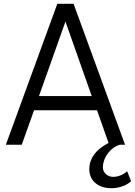

<svg xmlns="http://www.w3.org/2000/svg" viewBox="-20 -765 713 1015"><path d="M95 0 160 -182H493L554 -9C542 -3 530 4 519 12C479 40 452 80 452 129C452 189 497 230 569 230C608 230 649 216 673 193L652 140C632 159 604 170 579 170C546 170 524 146 524 121C524 59 574 10 614 0H641L369 -745H283L11 0ZM186 -257 326 -651 465 -257Z"/></svg>

Font: Plus Jakarta Sans
Style: Regular
Weight: 400
Designer: Gumpita Rahayu
Foundry: Tokotype
Version: Version 2.071;gftools[0.9.30]